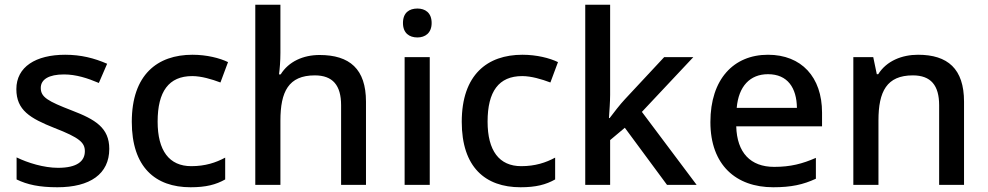

<svg xmlns="http://www.w3.org/2000/svg" viewBox="-20 -846 4167 810"><path d="M441 -218C441 -307 382 -342 283 -380C182 -419 152 -436 152 -475C152 -511 186 -532 250 -532C301 -532 350 -516 397 -496L432 -577C377 -601 321 -615 255 -615C131 -615 49 -564 49 -470C49 -381 107 -347 210 -306C316 -265 338 -244 338 -208C338 -166 305 -138 225 -138C165 -138 97 -159 50 -182V-89C95 -67 146 -56 222 -56C360 -56 441 -112 441 -218Z M784 -56C849 -56 891 -67 930 -89V-181C891 -160 846 -145 787 -145C694 -145 645 -210 645 -333C645 -460 692 -525 791 -525C829 -525 873 -512 910 -498L942 -584C907 -601 852 -615 792 -615C644 -615 536 -531 536 -332C536 -141 635 -56 784 -56Z M1163 -623V-826H1057V-66H1163V-337C1163 -459 1197 -528 1308 -528C1384 -528 1419 -486 1419 -402V-66H1524V-417C1524 -555 1455 -614 1328 -614C1260 -614 1198 -587 1164 -532H1157C1160 -553 1163 -589 1163 -623Z M1741 -810C1707 -810 1680 -793 1680 -749C1680 -706 1707 -688 1741 -688C1773 -688 1801 -706 1801 -749C1801 -793 1773 -810 1741 -810ZM1793 -605H1687V-66H1793Z M2176 -56C2241 -56 2283 -67 2322 -89V-181C2283 -160 2238 -145 2179 -145C2086 -145 2037 -210 2037 -333C2037 -460 2084 -525 2183 -525C2221 -525 2265 -512 2302 -498L2334 -584C2299 -601 2244 -615 2184 -615C2036 -615 1928 -531 1928 -332C1928 -141 2027 -56 2176 -56Z M2554 -446V-826H2449V-66H2554V-255L2616 -307L2794 -66H2919L2688 -374L2905 -605H2782L2617 -428C2597 -407 2567 -368 2552 -348H2549C2551 -378 2554 -419 2554 -446Z M3220 -615C3075 -615 2977 -512 2977 -331C2977 -150 3085 -56 3242 -56C3318 -56 3368 -67 3422 -92V-180C3365 -155 3315 -142 3246 -142C3146 -142 3089 -202 3086 -313H3448V-371C3448 -521 3361 -615 3220 -615ZM3220 -533C3303 -533 3341 -475 3342 -391H3088C3096 -482 3144 -533 3220 -533Z M3853 -615C3785 -615 3720 -589 3685 -533H3679L3664 -605H3580V-66H3686V-338C3686 -460 3721 -528 3831 -528C3907 -528 3942 -486 3942 -402V-66H4047V-417C4047 -556 3978 -615 3853 -615Z"/></svg>

Font: Noto Sans Malayalam UI Medium
Style: Regular
Weight: 500
Designer: Jelle Bosma - Monotype Design Team
Foundry: Monotype Imaging Inc.
Version: Version 2.104